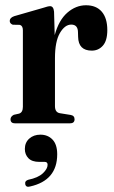

<svg xmlns="http://www.w3.org/2000/svg" viewBox="-20 -469 433 730"><path d="M185.5 -424.5 188 -335.5Q203.5 -392.5 236 -420.8Q268.5 -449 307 -449Q346 -449 367 -424.5Q388 -400 388 -354.5Q388 -314.5 371.2 -295.5Q354.5 -276.5 329 -276.5Q278 -276.5 277 -329L276.5 -345.5Q276.5 -375.5 251 -375.5Q226.5 -375.5 207.8 -343.5Q189 -311.5 189 -247.5V-65.5Q189 -41.5 208 -38.5L248.5 -32Q263.5 -29.5 263.5 -15.5Q263.5 0 245.5 0H37.5Q20 0 20 -15.5Q20 -26 32.5 -32.5L52.5 -37Q67 -41.5 67 -63V-354Q67 -371 55.5 -374.5L28.5 -375Q17 -379.5 17 -389.5Q17 -401.5 34 -407.5L143.5 -439Q162.5 -445.5 170.5 -445.5Q183.5 -445.5 185.5 -424.5ZM129.5 146.5Q101.5 146.5 88 132.5Q74.5 118.5 74.5 97.5Q74.5 73 91.2 58Q108 43 133.5 43Q162 43 179.8 61.8Q197.5 80.5 197.5 117.5Q197.5 217 94.5 240Q79 244.5 76 231.5Q73.5 218.5 87.5 214.5Q124.5 207 142.8 190Q161 173 161 157.5Q161 146.5 150 146.5Z"/></svg>

Font: Fraunces 144pt Soft SemiBold
Style: Regular
Weight: 600
Version: Version 1.000;[b76b70a41]